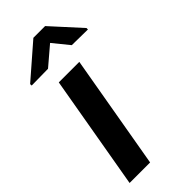

<svg xmlns="http://www.w3.org/2000/svg" viewBox="-239 -790 837 837"><g transform="rotate(-45 179.5 -372.0)"><path d="M232.9 -528.3 141.1 0H14.6L106.4 -528.3ZM237.8 -744.1 359.4 -610.4V-601.6L261.2 -603L201.2 -676.8L115.2 -603.5L13.2 -602.1L12.7 -611.3L165.5 -744.1Z"/></g></svg>

Font: Roboto SemiBold
Style: Italic
Weight: 600
Designer: Christian Robertson
Foundry: Google
Version: Version 3.009; 2024